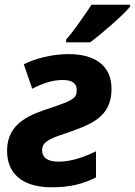

<svg xmlns="http://www.w3.org/2000/svg" viewBox="-20 -786 573 816"><path d="M198 10C282 10 333 -5 388 -32V-143C341 -120 285 -99 229 -99C177 -99 159 -120 159 -148C159 -183 192 -197 255 -218C362 -255 454 -285 454 -408C454 -516 372 -556 272 -556C199 -556 130 -537 81 -513L117 -409C162 -432 202 -446 247 -446C286 -446 306 -432 306 -404C306 -371 296 -361 200 -329C110 -300 10 -265 10 -145C10 -31 98 10 198 10ZM363 -606C413 -643 504 -722 533 -758V-766H369C354 -743 336 -717 316 -689C296 -660 278 -637 261 -618V-606Z"/></svg>

Font: BC Sans
Style: Bold Italic
Weight: 700
Italic angle: -12°
Designer: Monotype Design Team
Province of B.C.
Foundry: Monotype Imaging Inc.
Version: Version 2.000;GOOG;noto-source:20170915:90ef993387c0